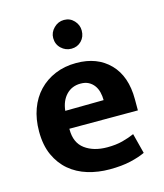

<svg xmlns="http://www.w3.org/2000/svg" viewBox="-106 -767 731 858"><g transform="rotate(-15 259.5 -338.0)"><path d="M485 -211H168V-207Q168 -146 208 -116.5Q248 -87 311 -87Q351 -87 381.5 -95Q412 -103 437 -114L461 -21Q434 -8 393 1.5Q352 11 296 11Q242 11 194.5 -3.5Q147 -18 111.5 -48Q76 -78 55 -124Q34 -170 34 -234Q34 -291 51 -337.5Q68 -384 99.5 -417Q131 -450 175 -468.5Q219 -487 273 -487Q370 -487 427.5 -428Q485 -369 485 -263ZM349 -295Q349 -314 344.5 -332Q340 -350 330 -363.5Q320 -377 305 -385Q290 -393 268 -393Q228 -393 202 -366Q176 -339 171 -293ZM203 -621Q203 -647 223 -667Q243 -687 270 -687Q298 -687 316.5 -667Q335 -647 335 -621Q335 -592 316.5 -573Q298 -554 270 -554Q243 -554 223 -573Q203 -592 203 -621Z"/></g></svg>

Font: Mukta
Style: Bold
Weight: 700
Designer: Girish Dalvi and Yashodeep Gholap
Foundry: Ek Type
Version: Version 2.538;PS 1.002;hotconv 16.6.51;makeotf.lib2.5.65220;